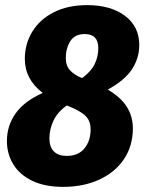

<svg xmlns="http://www.w3.org/2000/svg" viewBox="-20 -712 570 750"><path d="M499 -210Q499 -143 465 -91.5Q431 -40 369 -11Q307 18 226 18Q156 18 106.5 -5.5Q57 -29 32 -70Q7 -111 7 -161Q7 -221 41 -269Q75 -317 147 -349Q77 -402 77 -482Q77 -540 106 -588Q135 -636 190 -664Q245 -692 320 -692Q413 -692 468.5 -650Q524 -608 524 -536Q524 -485 495.5 -441.5Q467 -398 401 -362Q452 -332 475.5 -294.5Q499 -257 499 -210ZM237 -485Q237 -460 248.5 -443.5Q260 -427 287 -413L301 -407Q336 -433 350 -462Q364 -491 364 -524Q364 -579 311 -579Q272 -579 254.5 -551Q237 -523 237 -485ZM334 -207Q334 -236 319 -254Q304 -272 265 -290L241 -300Q205 -275 189 -241Q173 -207 173 -171Q173 -138 190.5 -120.5Q208 -103 241 -103Q286 -103 310 -132.5Q334 -162 334 -207Z"/></svg>

Font: Fira Sans Condensed ExtraBold
Style: Italic
Weight: 800
Width: 3
Italic angle: -8°
Designer: bBox Type GmbH & Carrois Corporate GbR & Edenspiekermann AG
Foundry: bBox Type GmbH & Carrois Corporate GbR & Edenspiekermann AG
Version: Version 4.301